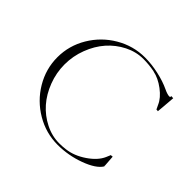

<svg xmlns="http://www.w3.org/2000/svg" viewBox="-157 -830 1016 1016"><g transform="rotate(45 351.5 -322.0)"><path d="M586.9 -606.4Q598.6 -600.6 609.4 -597.4Q620.1 -594.2 626.5 -594.2Q632.8 -594.2 632.8 -597.7Q633.8 -598.6 633.8 -603.5Q638.7 -603.5 640.6 -602.5H648.4L645.5 -565.4L639.6 -496.1Q635.7 -496.1 633.8 -497.1H627.9Q619.1 -514.6 616.2 -521.5Q601.1 -557.1 558.8 -588.9Q516.6 -620.6 474.6 -628.9V-629.4Q431.6 -637.7 390.6 -637.7Q335.9 -637.7 285.2 -612.1Q234.4 -586.4 197 -543.9Q159.7 -501.5 137.5 -443.1Q115.2 -384.8 115.2 -322.3Q115.2 -259.8 137.5 -201.4Q159.7 -143.1 197 -100.6Q234.4 -58.1 285.2 -32.5Q335.9 -6.8 390.6 -6.8Q414.1 -6.8 437.5 -9.8Q492.2 -16.1 545.4 -52.2Q598.6 -88.4 617.2 -130.9Q618.7 -134.3 622.6 -143.6Q626.5 -152.8 627.9 -156.2H633.8Q635.7 -157.2 640.6 -157.2L645.5 -88.9L640.6 -92.8L640.1 -92.3L645.5 -88.9Q621.6 -50.8 545.7 -22.9Q469.7 4.9 390.6 4.9Q303.2 4.9 227.3 -39.8Q151.4 -84.5 106.4 -159.9Q61.5 -235.4 61.5 -322.3Q61.5 -409.2 106.4 -484.6Q151.4 -560.1 227.3 -604.7Q303.2 -649.4 390.6 -649.4Q439.9 -649.4 492.9 -637.7Q545.9 -626 586.9 -606.4Z"/></g></svg>

Font: Elaris
Style: Regular
Weight: 500
Version: Version 1.0